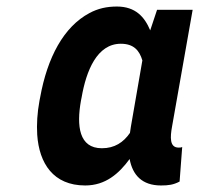

<svg xmlns="http://www.w3.org/2000/svg" viewBox="-20 -558 620 588"><path d="M338 -538C307 -538 280 -532 254 -518C175 -476 125 -382 103 -260L101 -250C94 -212 92 -177 94 -145C100 -58 143 10 241 10C303 10 344 -26 377 -71C386 -22 415 10 473 10C496 10 511 8 530 -2L538 -108C535 -106 531 -106 527 -106C499 -106 501 -138 507 -171L570 -528H461L440 -465C423 -506 395 -538 338 -538ZM416 -373 381 -171C380 -164 379 -158 378 -151C358 -122 331 -104 292 -104C222 -104 214 -172 228 -250L230 -260C244 -341 277 -424 350 -424C390 -424 407 -403 416 -373Z"/></svg>

Font: Asimov
Style: NarIt
Weight: 500
Designer: Google
Version: Version 2.000980; 2014